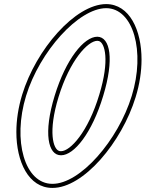

<svg xmlns="http://www.w3.org/2000/svg" viewBox="-20 -850 714 941"><path d="M107.7 -380C174.3 -598 364.8 -809 499.8 -810C634.1 -810 693 -597 625.7 -380C559 -162 372.6 52 236.6 51C100.9 51 40.7 -161 107.7 -380ZM247.7 -380C192.3 -199 214.5 -88 279.4 -89C343.2 -89 431 -198 485.7 -380C540.7 -560 520.5 -669 457 -670C391.6 -670 302.7 -560 247.7 -380ZM88.6 -385.8C69.4 -323.1 60.3 -260.9 60.2 -203.5C60 -57.7 119.9 71 236.5 71C389.2 72.1 577.3 -153.4 644.8 -374.1C664.3 -437 673.6 -499.7 673.7 -557.6C673.9 -701.7 615.3 -830 499.8 -830C348.3 -828.9 156.2 -607.2 88.6 -385.8ZM266.8 -374.2C322.1 -554.9 410.4 -649.6 456.9 -650C460.2 -649.9 462.5 -649.5 464.9 -648.8C493.8 -640 518.7 -556.4 466.5 -385.8C411.7 -203.1 324.4 -109 279.3 -109C275.4 -108.9 272.7 -109.4 269.9 -110.2C240.6 -119 214.8 -204.1 266.8 -374.2Z"/></svg>

Font: Nordica Plus
Style: NordicaClassicRgCondOblOl
Weight: 500
Version: Version 1.01